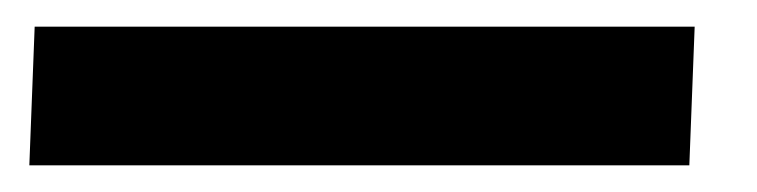

<svg xmlns="http://www.w3.org/2000/svg" viewBox="-20 3 568 144"><path d="M2 127 6 23H501L497 127Z"/></svg>

Font: Literata 18pt Black
Style: Italic
Weight: 900
Italic angle: -2°
Designer: Latin by Veronika Burian and Jose Scaglione. Greek by Irene Vlachou. Cyrillic by Vera Evstafieva
Foundry: TypeTogether
Version: Version 3.103;gftools[0.9.29]